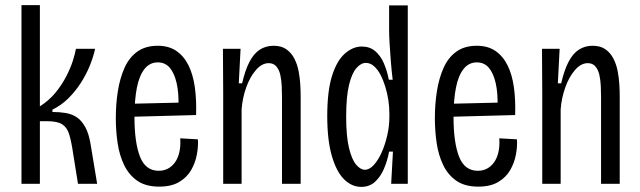

<svg xmlns="http://www.w3.org/2000/svg" viewBox="-20 -719 2504 751"><path d="M64 0V-699H136V-303Q172 -326 197 -356.5Q222 -387 239 -420Q256 -453 265 -481.5Q274 -510 277 -528H352Q345 -496 331 -461.5Q317 -427 296 -394.5Q275 -362 248 -335Q221 -308 185 -290V-281Q213 -281 237 -277Q261 -273 280 -260.5Q299 -248 313.5 -222Q328 -196 335 -151L360 0H285L266 -119Q259 -167 250.5 -194Q242 -221 223 -233Q204 -245 163 -245H136V0Z M603 11Q550 11 517 -12Q484 -35 465.5 -73.5Q447 -112 440 -159.5Q433 -207 433 -257Q433 -312 441 -362.5Q449 -413 467 -453.5Q485 -494 517 -517Q549 -540 597 -540Q640 -540 669.5 -520Q699 -500 717 -464Q735 -428 742 -378.5Q749 -329 747 -269L485 -262V-313L698 -318L678 -299Q680 -354 671 -393.5Q662 -433 644 -454Q626 -475 597 -475Q566 -475 545.5 -449.5Q525 -424 515.5 -376.5Q506 -329 506 -260Q506 -162 527.5 -106.5Q549 -51 601 -51Q621 -51 637 -59.5Q653 -68 664.5 -84Q676 -100 681.5 -123.5Q687 -147 685 -178L754 -174Q756 -147 750 -114.5Q744 -82 727.5 -53.5Q711 -25 680.5 -7Q650 11 603 11Z M853 0V-357L852 -528H921L914 -393H927Q939 -445 956 -477.5Q973 -510 996.5 -525Q1020 -540 1050 -540Q1081 -540 1100.5 -526Q1120 -512 1131.5 -489.5Q1143 -467 1148 -440.5Q1153 -414 1154.5 -389Q1156 -364 1156 -345V0H1083V-340Q1083 -359 1082 -382Q1081 -405 1076.5 -425.5Q1072 -446 1061 -459Q1050 -472 1031 -472Q1004 -472 980.5 -444.5Q957 -417 942.5 -375.5Q928 -334 925 -291V0Z M1393 12Q1356 12 1326 -17.5Q1296 -47 1278 -109Q1260 -171 1260 -265Q1260 -362 1278.5 -421.5Q1297 -481 1328.5 -509Q1360 -537 1395 -537Q1426 -537 1447 -519.5Q1468 -502 1481 -472.5Q1494 -443 1501 -407H1516Q1512 -439 1509 -476Q1506 -513 1504 -546.5Q1502 -580 1502 -602V-698H1575V-272V0H1510L1517 -126H1502Q1495 -89 1481.5 -58Q1468 -27 1446.5 -7.5Q1425 12 1393 12ZM1407 -55Q1425 -55 1442 -73.5Q1459 -92 1472.5 -122Q1486 -152 1494.5 -188.5Q1503 -225 1503 -261V-276Q1503 -301 1499 -327.5Q1495 -354 1487 -380Q1479 -406 1468 -427Q1457 -448 1442.5 -460.5Q1428 -473 1411 -473Q1392 -473 1374 -452.5Q1356 -432 1345 -386Q1334 -340 1334 -263Q1334 -186 1345 -140.5Q1356 -95 1373 -75Q1390 -55 1407 -55Z M1851 11Q1798 11 1765 -12Q1732 -35 1713.5 -73.5Q1695 -112 1688 -159.5Q1681 -207 1681 -257Q1681 -312 1689 -362.5Q1697 -413 1715 -453.5Q1733 -494 1765 -517Q1797 -540 1845 -540Q1888 -540 1917.5 -520Q1947 -500 1965 -464Q1983 -428 1990 -378.5Q1997 -329 1995 -269L1733 -262V-313L1946 -318L1926 -299Q1928 -354 1919 -393.5Q1910 -433 1892 -454Q1874 -475 1845 -475Q1814 -475 1793.5 -449.5Q1773 -424 1763.5 -376.5Q1754 -329 1754 -260Q1754 -162 1775.5 -106.5Q1797 -51 1849 -51Q1869 -51 1885 -59.5Q1901 -68 1912.5 -84Q1924 -100 1929.5 -123.5Q1935 -147 1933 -178L2002 -174Q2004 -147 1998 -114.5Q1992 -82 1975.5 -53.5Q1959 -25 1928.5 -7Q1898 11 1851 11Z M2101 0V-357L2100 -528H2169L2162 -393H2175Q2187 -445 2204 -477.5Q2221 -510 2244.5 -525Q2268 -540 2298 -540Q2329 -540 2348.5 -526Q2368 -512 2379.5 -489.5Q2391 -467 2396 -440.5Q2401 -414 2402.5 -389Q2404 -364 2404 -345V0H2331V-340Q2331 -359 2330 -382Q2329 -405 2324.5 -425.5Q2320 -446 2309 -459Q2298 -472 2279 -472Q2252 -472 2228.5 -444.5Q2205 -417 2190.5 -375.5Q2176 -334 2173 -291V0Z"/></svg>

Font: Bricolage Grotesque Condensed Light
Style: Regular
Weight: 300
Width: 3
Designer: Mathieu Triay
Foundry: Atelier Triay
Version: Version 1.000;gftools[0.9.30]